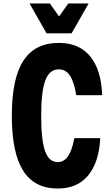

<svg xmlns="http://www.w3.org/2000/svg" viewBox="-20 -1066 640 1105"><path d="M312 19Q178 19 113 -84Q48 -187 48 -400Q48 -614 114.5 -716.5Q181 -819 318 -819Q396 -819 450 -785Q504 -751 534 -684.5Q564 -618 568 -518H419Q406 -596 382 -631.5Q358 -667 318 -667Q265 -667 241 -603.5Q217 -540 217 -400Q217 -260 239.5 -196.5Q262 -133 312 -133Q348 -133 371 -166Q394 -199 408 -271H557Q552 -176 521.5 -111Q491 -46 438.5 -13.5Q386 19 312 19ZM490 -1046 392 -874H248L150 -1046H267L362 -912H278L373 -1046Z"/></svg>

Font: Martian Mono Condensed
Style: Bold
Weight: 700
Width: 3
Designer: Roman Shamin
Foundry: Evil Martians
Version: Version 1.000